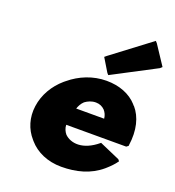

<svg xmlns="http://www.w3.org/2000/svg" viewBox="-153 -969 1010 1110"><g transform="rotate(20 351.5 -413.5)"><path d="M488 -324H316C322 -341 330 -358 346 -373C364 -386 385 -396 412 -396C435 -396 453 -387 467 -373C478 -360 486 -345 488 -324ZM517 -185C431 -113 354 -124 315 -162C303 -176 294 -196 294 -216H663L675 -225V-228C689 -325 669 -401 624 -453L622 -454H621L617 -460C573 -509 506 -535 427 -535C344 -535 266 -503 205 -452L195 -444C138 -395 99 -329 89 -256C79 -184 100 -118 143 -69L149 -62C194 -10 265 22 349 22C441 22 525 0 592 -57L601 -65C618 -80 636 -98 651 -119L653 -122L645 -132L519 -187ZM366 -660 415 -579 424 -569 691 -709 703 -720 625 -838 615 -849 378 -670Z"/></g></svg>

Font: Hussar Woodtype
Style: UltraObl
Weight: 900
Foundry: Cannot Into Space Fonts
Version: Version 1.07